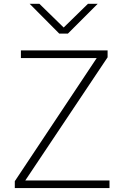

<svg xmlns="http://www.w3.org/2000/svg" viewBox="-20 -962 634 982"><path d="M55.7 -35.2 474.6 -665H86.9V-704.1H530.3V-668.9L109.4 -39.1H540V0H55.7ZM131.8 -942.4H181.6L305.7 -821.3L429.7 -942.4H479.5L327.1 -790H283.2Z"/></svg>

Font: Gothic A1 ExtraLight
Style: Regular
Weight: 275
Designer: HanYang I&C Co.,Ltd.
Foundry: HanYang I&C Co.,Ltd.
Version: Version 2.50